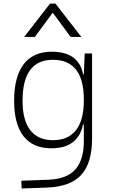

<svg xmlns="http://www.w3.org/2000/svg" viewBox="-20 -815 626 1068"><path d="M100.6 233.4 98.6 190.4 250 184.6Q352.1 180.7 399.2 127.4Q446.3 74.2 446.3 -30.3V-122.1H441.9Q429.7 -61 386.7 -25.6Q343.8 9.8 265.1 9.8Q163.6 9.8 111.1 -57.1Q58.6 -124 58.6 -253.9Q58.6 -388.7 111.8 -458Q165 -527.3 268.1 -527.3Q418 -527.3 442.4 -401.4H446.3L451.2 -517.6H492.2V-45.9Q492.2 92.3 431.9 158Q371.6 223.6 240.2 228.5ZM446.3 -261.2Q446.3 -482.4 273.9 -482.4Q105.5 -482.4 105.5 -253.9Q105.5 -146.5 148.4 -90.8Q191.4 -35.2 274.9 -35.2Q359.4 -35.2 402.8 -91.1Q446.3 -147 446.3 -255.9ZM114.3 -609.4 258.3 -794.9H288.6L432.6 -609.4H373L273.4 -744.6L173.8 -609.4Z"/></svg>

Font: Cascadia Code NF ExtraLight
Style: Regular
Weight: 200
Monospace: yes
Designer: Aaron Bell
Foundry: Saja Typeworks
Version: Version 2404.023; ttfautohint (v1.8.4)